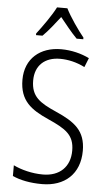

<svg xmlns="http://www.w3.org/2000/svg" viewBox="-63 -987 577 1036"><g transform="rotate(5 226.0 -468.5)"><path d="M259 -947H203C181 -903 134 -837 103 -797V-788H138C168 -817 202 -861 230 -897C260 -860 293 -818 323 -788H359V-797C330 -832 281 -902 259 -947ZM409 -188C409 -297 350 -340 246 -386C158 -425 109 -455 109 -543C109 -624 161 -672 244 -672C286 -672 333 -662 378 -639L398 -689C355 -710 302 -724 245 -724C132 -724 51 -657 51 -542C51 -428 114 -384 208 -342C307 -298 352 -268 352 -184C352 -96 296 -42 205 -42C147 -42 88 -57 45 -78V-20C86 -1 141 10 205 10C327 10 409 -62 409 -188Z"/></g></svg>

Font: Noto Sans Display SemiCondensed Light
Style: Regular
Weight: 300
Width: 4
Designer: Monotype Design Team
Foundry: Monotype Imaging Inc.
Version: Version 1.900